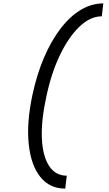

<svg xmlns="http://www.w3.org/2000/svg" viewBox="-20 -965 640 1130"><path d="M364 145Q272 145 217 76Q162 7 149 -117.5Q136 -242 171 -407Q197 -528 239.5 -627Q282 -726 337 -797.5Q392 -869 455.5 -907Q519 -945 588 -945L579 -869Q512 -869 448.5 -809Q385 -749 333.5 -642.5Q282 -536 252 -393Q222 -255 226.5 -151Q231 -47 268.5 11Q306 69 373 69Z"/></svg>

Font: Victor Mono Thin Medium
Style: Italic
Weight: 500
Italic angle: -12°
Monospace: yes
Version: Version 1.561;gftools[0.9.30]